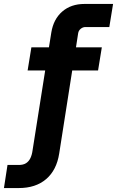

<svg xmlns="http://www.w3.org/2000/svg" viewBox="-126 -750 593 973"><path d="M-106 203 -88 86H-31Q-8 86 6 77Q20 68 28 51.5Q36 35 39 12L103 -393H14L33 -510H122L134 -585Q145 -653 189.5 -691.5Q234 -730 302 -730H447L428 -613H307Q294 -613 283 -604Q272 -595 270 -581L259 -510H390L371 -393H240L174 28Q161 112 108 157.5Q55 203 -31 203Z"/></svg>

Font: MuseoModerno Thin SemiBold
Style: Italic
Weight: 600
Italic angle: -9°
Version: Version 1.003